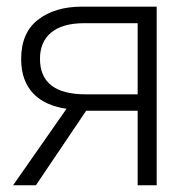

<svg xmlns="http://www.w3.org/2000/svg" viewBox="-20 -552 575 572"><path d="M236.8 -222.2H390.1V0H446.8V-532.2H224.1C169.9 -532.2 126.5 -519 93.3 -493.2C59.6 -467.3 43 -428.2 43 -376C43 -286.6 95.7 -239.7 178.2 -228L19 0H86.9ZM99.1 -377C99.1 -441.9 142.1 -482.9 230 -482.9H390.1V-271H234.9C144.5 -271 99.1 -306.2 99.1 -377Z"/></svg>

Font: Noto Reveo Sans
Style: Regular
Weight: 300
Designer: Monotype Design Team
Foundry: Monotype Imaging Inc.
Version: Version 2.007